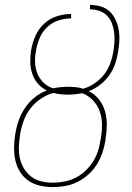

<svg xmlns="http://www.w3.org/2000/svg" viewBox="-20 -755 540 783"><path d="M195 8Q168 8 142 2Q116 -4 95.5 -18.5Q75 -33 61.5 -54.5Q48 -76 42.5 -101.5Q37 -127 37.5 -154Q38 -181 42 -208L43 -211Q47 -238 56.5 -264.5Q66 -291 82 -315Q98 -339 121 -357.5Q144 -376 171 -386Q149 -397 134 -414.5Q119 -432 111.5 -454.5Q104 -477 103.5 -501.5Q103 -526 107 -551Q112 -580 124.5 -608.5Q137 -637 159.5 -658Q182 -679 211.5 -688.5Q241 -698 270 -698V-680Q244 -680 218 -671.5Q192 -663 172 -644Q152 -625 141.5 -599.5Q131 -574 127 -549Q122 -524 123 -500Q124 -476 132.5 -455Q141 -434 157.5 -418Q174 -402 196 -395Q212 -398 227 -399.5Q242 -401 257 -401Q273 -401 289 -399.5Q305 -398 319 -393Q343 -400 365.5 -415Q388 -430 404 -450.5Q420 -471 429 -495Q438 -519 442 -543Q445 -563 446.5 -583Q448 -603 445.5 -622.5Q443 -642 436.5 -659.5Q430 -677 417 -690.5Q404 -704 385.5 -710.5Q367 -717 347 -717V-735Q370 -735 391.5 -728.5Q413 -722 428 -707.5Q443 -693 452 -673Q461 -653 464.5 -631Q468 -609 466.5 -586Q465 -563 461 -540Q457 -516 448.5 -492Q440 -468 424.5 -446.5Q409 -425 388 -409Q367 -393 342 -383Q367 -371 384 -349Q401 -327 408.5 -300Q416 -273 415.5 -243.5Q415 -214 410 -185V-182Q406 -157 397.5 -132Q389 -107 375 -84.5Q361 -62 340.5 -43.5Q320 -25 296 -13Q272 -1 246 3.5Q220 8 195 8ZM196 -10Q218 -10 242 -14.5Q266 -19 288 -30Q310 -41 328 -58Q346 -75 359 -95.5Q372 -116 379.5 -139Q387 -162 390 -185L391 -188Q396 -217 396 -245.5Q396 -274 387 -300Q378 -326 359 -346Q340 -366 315 -375Q300 -372 286 -370.5Q272 -369 258 -369Q243 -369 227.5 -370.5Q212 -372 198 -376Q171 -369 146 -352Q121 -335 103.5 -312Q86 -289 76.5 -262.5Q67 -236 62 -209V-205Q58 -181 57 -157Q56 -133 61 -110Q66 -87 78 -67.5Q90 -48 107.5 -34.5Q125 -21 148 -15.5Q171 -10 196 -10Z"/></svg>

Font: Iosevka Term Curly Thin
Style: Italic
Weight: 100
Italic angle: -9°
Designer: Belleve Invis
Foundry: Belleve Invis
Version: Version 32.3.0